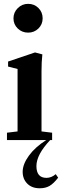

<svg xmlns="http://www.w3.org/2000/svg" viewBox="-20 -736 326 1009"><path d="M127.9 -564.5Q95.7 -564.5 73.2 -586.2Q50.8 -607.9 50.8 -639.6Q50.8 -670.9 73.5 -693.4Q96.2 -715.8 127.9 -715.8Q160.2 -715.8 182.1 -693.8Q204.1 -671.9 204.1 -639.6Q204.1 -607.9 181.9 -586.2Q159.7 -564.5 127.9 -564.5ZM16.6 0V-38.6L72.3 -45.4V-373.5L22.5 -386.2V-412.6L164.1 -460.4L202.6 -450.2Q198.2 -411.6 198.2 -362.3V-45.4L253.9 -38.6V0H243.7Q171.4 76.7 171.4 136.7Q171.4 198.7 224.1 198.7Q250.5 198.7 272.9 179.2L285.6 197.8Q261.7 228.5 240.5 241Q219.2 253.4 188.5 253.4Q147.5 253.4 123.3 229Q99.1 204.6 99.1 167Q99.1 127 132.1 81.8Q165 36.6 223.1 0Z"/></svg>

Font: Elstob 8pt
Style: Bold
Weight: 700
Designer: Peter S. Baker
Version: Version 1.015